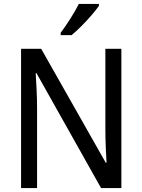

<svg xmlns="http://www.w3.org/2000/svg" viewBox="-20 -1057 730 984"><path d="M602 -93H498L167 -682H163Q165 -645 167.5 -598.5Q170 -552 170 -506V-93H88V-807H191L522 -223H526Q524 -254 522 -304Q520 -354 520 -395V-807H602ZM487 -1027Q474 -1008 449.5 -979.5Q425 -951 397 -923Q369 -895 347 -877H291V-889Q315 -921 341 -962Q367 -1003 384 -1037H487Z"/></svg>

Font: Noto Sans Telugu UI SemiCondensed
Style: Regular
Weight: 400
Width: 4
Designer: Jelle Bosma - Monotype Design Team
Foundry: Monotype Imaging Inc.
Version: Version 2.005; ttfautohint (v1.8.4.7-5d5b)